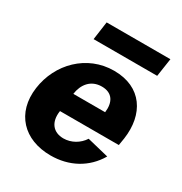

<svg xmlns="http://www.w3.org/2000/svg" viewBox="-171 -844 925 978"><g transform="rotate(30 291.5 -355.0)"><path d="M549 -720H174L159 -613H533ZM194 -210H540L547 -253C569 -406 494 -526 331 -526C171 -526 51 -403 30 -251C8 -93 108 10 265 10C373 10 465 -39 518 -130L391 -161C367 -123 324 -98 278 -98C219 -98 183 -139 194 -210ZM209 -320C217 -378 252 -425 317 -425C380 -425 404 -381 396 -320Z"/></g></svg>

Font: United Sans ExtraBold
Style: Italic
Weight: 800
Italic angle: -8°
Designer: Pablo Impallari, Rodrigo Fuenzalida (Modified by Dan O. Williams)
Version: Version 1.000;PS 001.000;hotconv 1.0.88;makeotf.lib2.5.64775